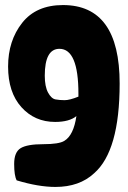

<svg xmlns="http://www.w3.org/2000/svg" viewBox="-20 -735 505 759"><path d="M234 -178Q271 -200 282 -276Q254 -253 198 -253Q117 -253 64.5 -311.5Q12 -370 12 -472Q12 -574 67.5 -644.5Q123 -715 229 -715Q453 -715 453 -405Q453 -138 352 -50Q294 4 199 4Q132 4 46 -22Q36 -40 36 -87Q36 -134 62 -149.5Q88 -165 150.5 -165Q213 -165 234 -178ZM290 -353V-365Q290 -542 215 -542Q157 -542 157 -436Q157 -393 170 -369Q183 -345 199.5 -342Q216 -339 235.5 -339Q255 -339 290 -353Z"/></svg>

Font: Chela One Cyrilic
Style: Regular
Weight: 400
Designer: Miguel Hernandez
Foundry: LatinoType
Version: Version 1.001